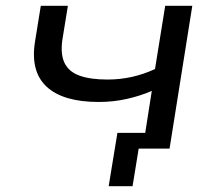

<svg xmlns="http://www.w3.org/2000/svg" viewBox="-20 -510 747 659"><path d="M435 129H353L383 -54H544L536 0H456ZM470 0 501 -198Q462 -181 415.5 -170.5Q369 -160 319 -160Q197 -160 140.5 -212Q84 -264 100 -366L120 -490H213L194 -373Q187 -323 202 -293Q217 -263 254 -250Q291 -237 349 -237Q392 -237 432.5 -246Q473 -255 512 -273L547 -490H640L562 0Z"/></svg>

Font: Nunito Sans 10pt Expanded
Style: Italic
Weight: 400
Width: 7
Italic angle: -9°
Designer: Vernon Adams
Foundry: Vernon Adams
Version: Version 3.101;gftools[0.9.27]